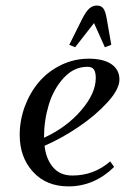

<svg xmlns="http://www.w3.org/2000/svg" viewBox="-20 -663 503 690"><path d="M50.8 -178.2Q50.8 -231 69.3 -280.8Q87.9 -330.6 120.1 -368.4Q152.3 -406.2 199.2 -429.2Q246.1 -452.1 298.8 -452.1Q351.6 -452.1 380.4 -432.4Q409.2 -412.6 409.2 -377Q409.2 -342.3 366.2 -295.2Q323.2 -248 262.2 -206.8Q201.2 -165.5 140.1 -139.2Q145.5 -91.3 170.7 -61.8Q195.8 -32.2 240.2 -32.2Q317.9 -32.2 376 -83L390.1 -63Q318.8 6.8 226.1 6.8Q146 6.8 98.4 -45.7Q50.8 -98.1 50.8 -178.2ZM138.2 -168Q219.2 -205.1 271.7 -266.4Q324.2 -327.6 324.2 -382.8Q324.2 -402.3 317.9 -412.6Q311.5 -422.9 293.9 -422.9Q245.6 -422.9 209 -383.1Q172.4 -343.3 155.3 -286.6Q138.2 -230 138.2 -169.9ZM229 -502 274.9 -594.2Q288.6 -621.1 300.5 -632.1Q312.5 -643.1 328.1 -643.1Q343.8 -643.1 351.6 -632.3Q359.4 -621.6 363.8 -594.2L379.9 -502L356.9 -493.2L317.9 -580.1L250 -493.2Z"/></svg>

Font: Dihjauti S
Style: Bold Italic
Weight: 700
Italic angle: -9°
Designer: T. Christopher White
Version: Version 3.0.0